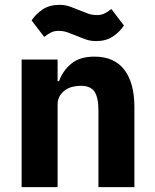

<svg xmlns="http://www.w3.org/2000/svg" viewBox="-20 -770 636 790"><path d="M69 0V-525H217V-436H223Q237 -477 272 -507Q307 -537 369 -537Q450 -537 491.5 -483Q533 -429 533 -329V0H385V-317Q385 -368 369 -392.5Q353 -417 312 -417Q294 -417 277 -412.5Q260 -408 246.5 -398Q233 -388 225 -373.5Q217 -359 217 -340V0ZM376 -601Q353 -601 335.5 -607Q318 -613 299 -621Q277 -630 259 -636.5Q241 -643 221 -643Q204 -643 191 -637Q178 -631 162 -618L110 -686Q128 -713 156 -731.5Q184 -750 224 -750Q247 -750 264.5 -744Q282 -738 301 -730Q323 -721 341 -714.5Q359 -708 379 -708Q396 -708 409 -714Q422 -720 438 -733L490 -665Q472 -638 444 -619.5Q416 -601 376 -601Z"/></svg>

Font: IBM Plex Sans Arabic
Style: Bold
Weight: 700
Designer: Mike Abbink, Paul van der Laan, Pieter van Rosmalen, Wael Morcos, Khajak Apelian
Foundry: Bold Monday
Version: Version 1.2